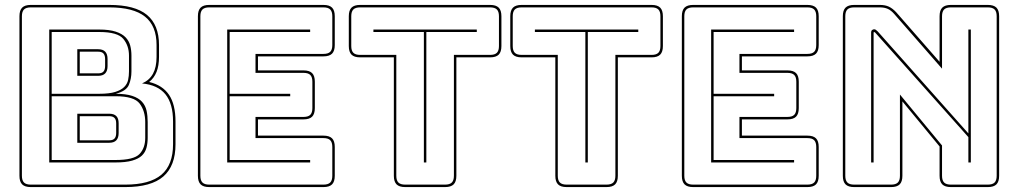

<svg xmlns="http://www.w3.org/2000/svg" viewBox="-20 -750 4138 780"><path d="M105 10Q81 10 70 -1Q59 -12 59 -36V-684Q59 -708 70 -719Q81 -730 105 -730H424Q528 -730 577 -689.5Q626 -649 626 -567V-519Q626 -483 616 -458Q606 -433 586 -417Q640 -404 666.5 -365Q693 -326 693 -256V-164Q693 -76 643.5 -33Q594 10 489 10ZM489 0Q588 0 635.5 -40Q683 -80 683 -164V-256Q683 -329 652 -367Q621 -405 557 -411Q587 -424 601.5 -450.5Q616 -477 616 -519V-567Q616 -645 569 -682.5Q522 -720 424 -720H105Q86 -720 77.5 -711.5Q69 -703 69 -684V-36Q69 -17 77.5 -8.5Q86 0 105 0ZM449 -90H180V-630H383Q424 -630 450 -621.5Q476 -613 490 -598.5Q504 -584 509 -565Q514 -546 514 -524V-460Q514 -430 503.5 -405Q493 -380 450 -369Q491 -369 517 -360.5Q543 -352 557 -336.5Q571 -321 575.5 -300Q580 -279 580 -254V-190Q580 -168 575 -149.5Q570 -131 556.5 -118Q543 -105 517 -97.5Q491 -90 449 -90ZM383 -620H190V-369H383Q424 -369 448 -376.5Q472 -384 484.5 -396.5Q497 -409 500.5 -425.5Q504 -442 504 -460V-524Q504 -564 481 -592Q458 -620 383 -620ZM294 -550H379Q398 -550 407.5 -540Q417 -530 417 -510V-482Q417 -462 407.5 -452Q398 -442 379 -442H294ZM379 -540H304V-452H379Q394 -452 400.5 -459.5Q407 -467 407 -482V-510Q407 -525 400.5 -532.5Q394 -540 379 -540ZM450 -359H190V-100H449Q524 -100 547 -124.5Q570 -149 570 -190V-254Q570 -299 547.5 -329Q525 -359 450 -359ZM294 -288H424Q443 -288 452.5 -278.5Q462 -269 462 -249V-210Q462 -190 452.5 -180Q443 -170 424 -170H294ZM424 -278H304V-180H424Q439 -180 445.5 -187.5Q452 -195 452 -210V-249Q452 -264 445 -271Q438 -278 424 -278Z M830 10Q806 10 795 -1Q784 -12 784 -36V-684Q784 -708 795 -719Q806 -730 830 -730H1294Q1318 -730 1329 -719Q1340 -708 1340 -684V-567Q1340 -543 1329 -532Q1318 -521 1294 -521H1028V-464H1213Q1237 -464 1248 -453Q1259 -442 1259 -418V-311Q1259 -287 1248 -276Q1237 -265 1213 -265H1028V-199H1294Q1318 -199 1329 -188Q1340 -177 1340 -153V-36Q1340 -12 1329 -1Q1318 10 1294 10ZM1294 0Q1313 0 1321.5 -8.5Q1330 -17 1330 -36V-153Q1330 -172 1321.5 -180.5Q1313 -189 1294 -189H1018V-275H1213Q1232 -275 1240.5 -283.5Q1249 -292 1249 -311V-418Q1249 -437 1240.5 -445.5Q1232 -454 1213 -454H1018V-531H1294Q1313 -531 1321.5 -539.5Q1330 -548 1330 -567V-684Q1330 -703 1321.5 -711.5Q1313 -720 1294 -720H830Q811 -720 802.5 -711.5Q794 -703 794 -684V-36Q794 -17 802.5 -8.5Q811 0 830 0ZM1240 -100V-90H903V-630H1240V-620H913V-369H1159V-359H913V-100Z M1626 10Q1602 10 1591 -1Q1580 -12 1580 -36V-517H1443Q1419 -517 1408 -528Q1397 -539 1397 -563V-684Q1397 -708 1408 -719Q1419 -730 1443 -730H1971Q1995 -730 2006 -719Q2017 -708 2017 -684V-563Q2017 -539 2006 -528Q1995 -517 1971 -517H1834V-36Q1834 -12 1823 -1Q1812 10 1788 10ZM1788 0Q1807 0 1815.5 -8.5Q1824 -17 1824 -36V-527H1971Q1990 -527 1998.5 -535.5Q2007 -544 2007 -563V-684Q2007 -703 1998.5 -711.5Q1990 -720 1971 -720H1443Q1424 -720 1415.5 -711.5Q1407 -703 1407 -684V-563Q1407 -544 1415.5 -535.5Q1424 -527 1443 -527H1590V-36Q1590 -17 1598.5 -8.5Q1607 0 1626 0ZM1702 -90V-620H1497V-630H1917V-620H1712V-90Z M2282 10Q2258 10 2247 -1Q2236 -12 2236 -36V-517H2099Q2075 -517 2064 -528Q2053 -539 2053 -563V-684Q2053 -708 2064 -719Q2075 -730 2099 -730H2627Q2651 -730 2662 -719Q2673 -708 2673 -684V-563Q2673 -539 2662 -528Q2651 -517 2627 -517H2490V-36Q2490 -12 2479 -1Q2468 10 2444 10ZM2444 0Q2463 0 2471.5 -8.5Q2480 -17 2480 -36V-527H2627Q2646 -527 2654.5 -535.5Q2663 -544 2663 -563V-684Q2663 -703 2654.5 -711.5Q2646 -720 2627 -720H2099Q2080 -720 2071.5 -711.5Q2063 -703 2063 -684V-563Q2063 -544 2071.5 -535.5Q2080 -527 2099 -527H2246V-36Q2246 -17 2254.5 -8.5Q2263 0 2282 0ZM2358 -90V-620H2153V-630H2573V-620H2368V-90Z M2796 10Q2772 10 2761 -1Q2750 -12 2750 -36V-684Q2750 -708 2761 -719Q2772 -730 2796 -730H3260Q3284 -730 3295 -719Q3306 -708 3306 -684V-567Q3306 -543 3295 -532Q3284 -521 3260 -521H2994V-464H3179Q3203 -464 3214 -453Q3225 -442 3225 -418V-311Q3225 -287 3214 -276Q3203 -265 3179 -265H2994V-199H3260Q3284 -199 3295 -188Q3306 -177 3306 -153V-36Q3306 -12 3295 -1Q3284 10 3260 10ZM3260 0Q3279 0 3287.5 -8.5Q3296 -17 3296 -36V-153Q3296 -172 3287.5 -180.5Q3279 -189 3260 -189H2984V-275H3179Q3198 -275 3206.5 -283.5Q3215 -292 3215 -311V-418Q3215 -437 3206.5 -445.5Q3198 -454 3179 -454H2984V-531H3260Q3279 -531 3287.5 -539.5Q3296 -548 3296 -567V-684Q3296 -703 3287.5 -711.5Q3279 -720 3260 -720H2796Q2777 -720 2768.5 -711.5Q2760 -703 2760 -684V-36Q2760 -17 2768.5 -8.5Q2777 0 2796 0ZM3206 -100V-90H2869V-630H3206V-620H2879V-369H3125V-359H2879V-100Z M3546 -622 3914 -208V-630H3924V-90H3914V-193L3536 -617Q3535 -618 3533.5 -619Q3532 -620 3531 -620Q3530 -620 3529.5 -619Q3529 -618 3529 -617V-90H3519V-619Q3519 -625 3523 -628Q3527 -631 3531 -631Q3535 -631 3538 -629Q3541 -627 3546 -622ZM3600 0Q3619 0 3627.5 -8.5Q3636 -17 3636 -36V-366L3807 -159V-36Q3807 -17 3815.5 -8.5Q3824 0 3843 0H3993Q4012 0 4020.5 -8.5Q4029 -17 4029 -36V-684Q4029 -703 4020.5 -711.5Q4012 -720 3993 -720H3843Q3824 -720 3815.5 -711.5Q3807 -703 3807 -684V-471L3613 -693Q3600 -708 3586.5 -714Q3573 -720 3554 -720H3450Q3431 -720 3422.5 -711.5Q3414 -703 3414 -684V-36Q3414 -17 3422.5 -8.5Q3431 0 3450 0ZM3600 10H3450Q3426 10 3415 -1Q3404 -12 3404 -36V-684Q3404 -708 3415 -719Q3426 -730 3450 -730H3554Q3576 -730 3591 -723Q3606 -716 3621 -700L3797 -499V-684Q3797 -708 3808 -719Q3819 -730 3843 -730H3993Q4017 -730 4028 -719Q4039 -708 4039 -684V-36Q4039 -12 4028 -1Q4017 10 3993 10H3843Q3819 10 3808 -1Q3797 -12 3797 -36V-155L3646 -338V-36Q3646 -12 3635 -1Q3624 10 3600 10Z"/></svg>

Font: Bungee Outline
Style: Regular
Weight: 400
Designer: David Jonathan Ross
Foundry: David Jonathan Ross
Version: Version 1.000;PS 1.0;hotconv 1.0.72;makeotf.lib2.5.5900